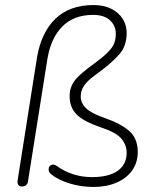

<svg xmlns="http://www.w3.org/2000/svg" viewBox="-20 -733 621 761"><path d="M350 8Q301 8 255.5 -6Q210 -20 182 -43Q175 -49 173.5 -55.5Q172 -62 173.5 -68Q175 -74 180 -77.5Q185 -81 192 -80.5Q199 -80 207 -74Q234 -54 269.5 -42.5Q305 -31 345 -31Q411 -31 446.5 -56Q482 -81 482 -128Q482 -158 461.5 -183Q441 -208 380 -228Q310 -252 283 -280Q256 -308 256 -351Q256 -376 265 -395.5Q274 -415 297 -436Q320 -457 360 -486Q397 -513 418 -537.5Q439 -562 439 -599Q439 -631 416 -652.5Q393 -674 349 -674Q273 -674 227.5 -628.5Q182 -583 168 -500L91 -15Q90 -5 84 0.5Q78 6 67 6Q57 6 52.5 -0.5Q48 -7 50 -19L126 -501Q142 -602 198.5 -657.5Q255 -713 351 -713Q392 -713 421.5 -698Q451 -683 466.5 -658Q482 -633 482 -603Q482 -551 454 -519Q426 -487 381 -453Q357 -436 339 -421Q321 -406 310.5 -389Q300 -372 300 -350Q300 -324 321.5 -303.5Q343 -283 396 -265Q459 -243 492.5 -213.5Q526 -184 526 -131Q526 -88 503.5 -57Q481 -26 441.5 -9Q402 8 350 8Z"/></svg>

Font: Nunito ExtraLight
Style: Italic
Weight: 200
Italic angle: -9°
Designer: Vernon Adams
Foundry: Vernon Adams
Version: Version 3.602